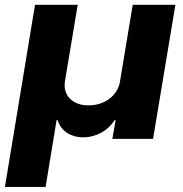

<svg xmlns="http://www.w3.org/2000/svg" viewBox="-42 -565 743 781"><path d="M100.5 -545.5H274.1L222.3 -235.4Q215.6 -191.4 242.2 -164.1Q269.5 -136.4 318.2 -136.4Q341.3 -136.4 362.7 -142.9Q384.2 -149.5 401.6 -162.1Q419 -174.7 430.9 -193.2Q442.8 -211.6 446.4 -235.4L497.9 -545.5H671.5L580.6 0H415.1L428.3 -76.3H424Q414.1 -60.4 400.4 -47.4Q386.7 -34.4 370.2 -25.4Q353.7 -16.3 334.9 -11.4Q316.1 -6.4 296.2 -6.4Q277 -6.4 260.1 -11.4Q243.3 -16.3 229.8 -25.4Q216.3 -34.4 206.7 -47.4Q197.1 -60.4 192.5 -76.3H188.2L143.5 195.3H-22Z"/></svg>

Font: Inter P Extra Bold
Style: Italic
Weight: 800
Italic angle: 9.39999°
Designer: Rasmus Andersson
Foundry: rsms
Version: Version 3.018;git-588b23468